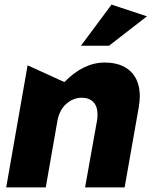

<svg xmlns="http://www.w3.org/2000/svg" viewBox="-20 -815 660 835"><path d="M588 -396Q588 -466 548 -504.5Q508 -543 435 -543Q343 -543 260 -458L100 -531L7 0H179L230 -291Q239 -338 269 -364Q299 -390 336 -390Q367 -390 385.5 -371.5Q404 -353 404 -317Q404 -300 402 -291L350 0H522L583 -346Q588 -376 588 -396ZM332 -616H454L619 -744L465 -795Z"/></svg>

Font: Geom ExtraBold
Style: Bold Italic
Weight: 800
Italic angle: -10°
Version: Version 1.102